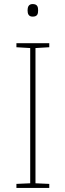

<svg xmlns="http://www.w3.org/2000/svg" viewBox="-20 -927 323 947"><path d="M141 -907C121 -907 116 -892 116 -876C116 -859 121 -845 141 -845C165 -845 168 -859 168 -876C168 -892 165 -907 141 -907ZM223 0V-20L155 -23V-690L223 -694V-714H61V-694L129 -690V-23L61 -20V0Z"/></svg>

Font: Noto Sans Georgian Thin
Style: Regular
Weight: 100
Designer: Monotype Design Team, Akaki Razmadze
Foundry: Google LLC
Version: Version 2.005